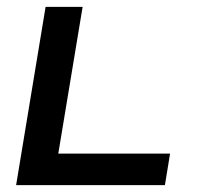

<svg xmlns="http://www.w3.org/2000/svg" viewBox="-20 -540 640 560"><path d="M27 0 113 -520H221L150 -92H476L461 0Z"/></svg>

Font: Iosevka SmBd Ex Obl
Style: Regular
Weight: 600
Width: 7
Italic angle: -9°
Monospace: yes
Designer: Belleve Invis
Foundry: Belleve Invis
Version: Version 32.5.0; ttfautohint (v1.8.4)